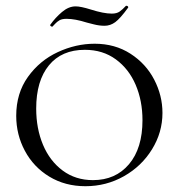

<svg xmlns="http://www.w3.org/2000/svg" viewBox="-20 -631 617 663"><path d="M36 -231Q36 -309 76.5 -365.5Q117 -422 179.5 -451Q242 -480 307 -480Q377 -480 430.5 -445.5Q484 -411 512.5 -356Q541 -301 541 -241Q541 -174 505 -115.5Q469 -57 408 -22.5Q347 12 275 12Q205 12 150.5 -21Q96 -54 66 -110Q36 -166 36 -231ZM472 -216Q472 -283 448.5 -338Q425 -393 380 -426Q335 -459 273 -459Q193 -459 149 -405.5Q105 -352 105 -256Q105 -187 128.5 -131Q152 -75 196.5 -42Q241 -9 301 -9Q379 -9 425.5 -64Q472 -119 472 -216ZM415 -611H417Q420 -611 422 -608.5Q424 -606 422 -604Q395 -567 378 -554.5Q361 -542 341 -542Q323 -542 303.5 -547Q284 -552 280 -553Q239 -566 210 -566Q194 -566 185.5 -561Q177 -556 170.5 -549Q164 -542 161 -539H160Q157 -539 154.5 -541.5Q152 -544 154 -546Q171 -570 194 -589.5Q217 -609 241 -609Q259 -609 294 -598Q338 -584 366 -584Q383 -584 393 -591Q403 -598 415 -611Z"/></svg>

Font: Cormorant SC
Style: Regular
Weight: 400
Designer: Christian Thalmann (Catharsis Fonts)
Foundry: Catharsis Fonts
Version: Version 4.000